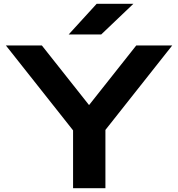

<svg xmlns="http://www.w3.org/2000/svg" viewBox="-20 -989 937 1009"><path d="M364 0V-362H534V0ZM11 -750H200L489 -385H407L696 -750H885L503 -267L394 -266ZM488 -969H681L512 -808H341Z"/></svg>

Font: Unbounded Medium
Style: Regular
Weight: 500
Designer: Luke Prowse, Jean-Baptiste Morizot, Fátima Lázaro, Florian Runge
Foundry: NaN
Version: Version 1.700